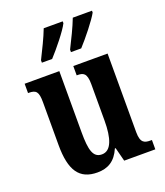

<svg xmlns="http://www.w3.org/2000/svg" viewBox="-142 -862 833 968"><g transform="rotate(-20 274.5 -378.0)"><path d="M295 -619V-606H350C387 -646 447 -721 466 -756V-766H363C346 -721 319 -667 295 -619ZM139 -619V-606H194C231 -646 292 -721 309 -756V-766H207C190 -721 163 -667 139 -619ZM214 10C271 10 311 -14 337 -74H341L360 0H527V-50H520C489 -50 466 -55 466 -114V-536H282V-486H285C316 -486 336 -480 336 -420V-224C336 -129 316 -68 266 -68C219 -68 207 -112 207 -208V-536H21V-486H24C64 -486 76 -474 76 -417V-187C76 -51 117 10 214 10Z"/></g></svg>

Font: Noto Serif Devanagari ExtraCondensed
Style: Bold
Weight: 700
Width: 2
Designer: Universal Thirst, Indian Type Foundry and the Monotype Design Team
Foundry: Monotype Imaging Inc.
Version: Version 2.004